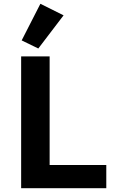

<svg xmlns="http://www.w3.org/2000/svg" viewBox="-20 -997 640 1017"><path d="M543 0V-122.9H242.9V-698.2H92V0ZM94.8 -783 182.9 -740.1 316.8 -915.8 193.9 -976.9Z"/></svg>

Font: Margiela Mono Bold
Style: Regular
Weight: 700
Designer: Mike Abbink, Paul van der Laan, Pieter van Rosmalen
Foundry: Bold Monday
Version: Version 2.003 2021